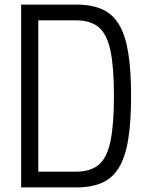

<svg xmlns="http://www.w3.org/2000/svg" viewBox="-20 -820 640 840"><path d="M72.5 0V-800H313Q381 -800 427.2 -779.2Q473.5 -758.5 501.2 -711.8Q529 -665 541.2 -588.5Q553.5 -512 553.5 -400Q553.5 -288.5 541.2 -211.8Q529 -135 501.2 -88.2Q473.5 -41.5 427.2 -20.8Q381 0 313 0ZM147.5 -17.5 92 -69H313Q376 -69 412 -99.2Q448 -129.5 463.2 -202Q478.5 -274.5 478.5 -400Q478.5 -526.5 463.2 -598.5Q448 -670.5 412 -700.8Q376 -731 313 -731H92L147.5 -782.5Z"/></svg>

Font: Victor Mono Thin
Style: Regular
Weight: 100
Monospace: yes
Designer: Rune Bjørnerås
Version: Version 1.561;gftools[0.9.30]